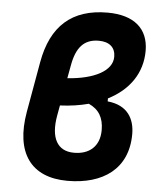

<svg xmlns="http://www.w3.org/2000/svg" viewBox="-53 -788 693 844"><g transform="rotate(5 293.0 -366.0)"><path d="M275.9 9.8C432.1 9.8 542 -65.4 542 -219.7C542 -284.2 512.7 -344.7 421.9 -353.5V-366.7C514.6 -413.6 568.8 -491.2 568.8 -589.4C568.8 -687 504.9 -742.2 387.7 -742.2C230.5 -742.2 140.1 -661.1 111.3 -499.5L71.8 -276.4C40 -94.2 114.3 9.8 275.9 9.8ZM340.3 -335.9C385.7 -315.4 406.7 -279.8 406.7 -225.6C406.7 -150.9 358.4 -115.2 293.5 -115.7C220.2 -115.7 188.5 -172.4 206.1 -271.5L214.4 -317.4C259.8 -319.3 302.2 -325.7 340.3 -335.9ZM236.3 -439.5 247.1 -498C261.2 -576.7 294.9 -615.7 359.9 -615.7C407.2 -615.7 433.6 -592.3 433.6 -551.3C433.6 -489.3 355.5 -447.8 236.3 -439.5Z"/></g></svg>

Font: Cascadia Code
Style: Bold Italic
Weight: 700
Italic angle: -10°
Monospace: yes
Designer: Aaron Bell
Foundry: Saja Typeworks
Version: Version 2404.023